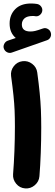

<svg xmlns="http://www.w3.org/2000/svg" viewBox="-21 -988 308 1082"><path d="M1 -713.9Q-3.9 -726.6 2.7 -740.2Q9.3 -753.9 22.9 -758.8L67.9 -773.9Q33.2 -803.2 33.2 -855Q33.2 -904.3 64.7 -936.3Q96.2 -968.3 153.8 -968.3Q171.9 -968.3 186.5 -965.8Q200.7 -963.9 209.7 -952.6Q218.8 -941.4 217.3 -927.7Q215.8 -914.1 204.6 -904.3Q193.4 -894.5 179.2 -896.5Q173.3 -897.9 163.6 -897.9Q131.8 -897.9 116.9 -884.5Q102.1 -871.1 102.1 -850.1Q102.1 -810.5 150.9 -810.5Q163.6 -810.5 177.2 -813.7Q190.9 -816.9 221.2 -827.6Q235.4 -832.5 248.8 -824.7Q262.2 -816.9 265.6 -802.2Q269 -789.1 262.5 -777.1Q255.9 -765.1 243.7 -761.2L45.9 -691.9Q32.2 -687 19 -693.6Q5.9 -700.2 1 -713.9ZM41.5 -559.6Q37.6 -589.8 56.4 -614.5Q75.2 -639.2 105.5 -643.1Q135.7 -647 160.4 -628.2Q185.1 -609.4 189 -579.1Q197.8 -514.2 202.6 -464.8Q207.5 -415.5 209.5 -369.4Q211.4 -323.2 211.4 -267.6Q211.4 -196.8 208.7 -125.7Q206.1 -54.7 201.2 5.4Q198.7 35.6 174.8 55.9Q150.9 76.2 120.6 73.7Q89.8 71.3 70.1 47.4Q50.3 23.4 52.7 -6.3Q57.6 -66.9 60.3 -137Q63 -207 63 -274.9Q63 -325.2 61.3 -365.2Q59.6 -405.3 54.9 -450.2Q50.3 -495.1 41.5 -559.6Z"/></svg>

Font: Mikhak-DS1-FD ExtraBold
Style: Regular
Weight: 800
Designer: Amin Abedi
Version: Version 3.2